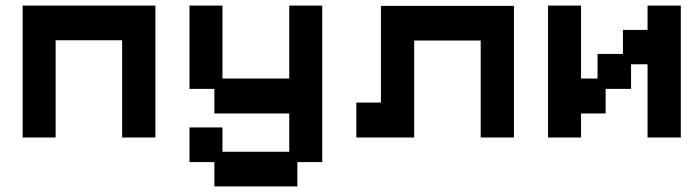

<svg xmlns="http://www.w3.org/2000/svg" viewBox="-20 -481 2487 687"><path d="M61 11V-461H536V11H417V-337H179V11Z M747 186V99H658V-25H776V62H1015V-75H747V-163H658V-461H776V-200H1015V-461H1133V99H1044V186Z M1255 11V-114H1343V-460H1819V11H1700V-336H1462V11Z M1941 11V-461H2059V-200H2118V-288H2209V-374H2297V-461H2416V11H2297V-251H2238V-163H2147V-75H2059V11Z"/></svg>

Font: Pixelify Sans SemiBold
Style: Regular
Weight: 600
Designer: Stefie Justprince
Foundry: Typecalism Foundryline
Version: Version 1.000